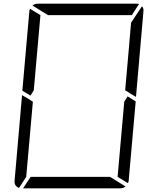

<svg xmlns="http://www.w3.org/2000/svg" viewBox="-20 -1020 856 1040"><path d="M181 -735 163 -531 145 -502 101 -529 139 -959Q139 -964 143 -972L199 -938ZM671 -498 715 -471 677 -41Q677 -36 673 -28L617 -62L635 -265L653 -469ZM757 -959 717 -500V-495L683 -515L673 -522L658 -531L676 -735L690 -897L749 -986Q759 -975 757 -959ZM240 -938 156 -990Q169 -1000 184 -1000H452H720Q729 -1000 733 -998L694 -938H446ZM576 -62 660 -10Q647 0 632 0H364H105L146 -62H370ZM83 -2Q56 -13 59 -41L99 -500V-505L138 -482L150 -474L158 -469L140 -265L122 -62Z"/></svg>

Font: DSEG7 Modern
Style: Light Italic
Weight: 300
Italic angle: -5°
Designer: Keshikan(Twitter:@keshinomi_88pro)
Version: Version 0.46